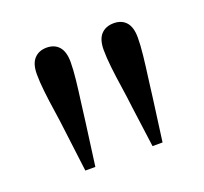

<svg xmlns="http://www.w3.org/2000/svg" viewBox="-70 -885 516 486"><g transform="rotate(-20 188.0 -642.0)"><path d="M98 -805Q119 -805 131 -791.5Q143 -778 143 -750Q143 -730 140 -702.5Q137 -675 133 -646Q129 -617 126 -591L111 -479H84L70 -591Q67 -617 62.5 -646.5Q58 -676 55 -703Q52 -730 52 -750Q52 -778 64.5 -791.5Q77 -805 98 -805ZM279 -805Q300 -805 312 -791.5Q324 -778 324 -750Q324 -730 321 -702.5Q318 -675 314 -646Q310 -617 307 -591L292 -479H265L250 -591Q247 -617 242.5 -646.5Q238 -676 235 -703Q232 -730 232 -750Q232 -778 244.5 -791.5Q257 -805 279 -805Z"/></g></svg>

Font: Noto Serif TC ExtraLight
Style: Regular
Weight: 400
Version: Version 2.002-H1;hotconv 1.1.0;makeotfexe 2.6.0